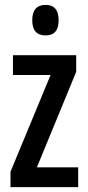

<svg xmlns="http://www.w3.org/2000/svg" viewBox="-20 -766 360 786"><path d="M300 0H23V-63L187 -459H33V-540H292V-472L131 -81H300ZM167 -746Q220 -746 220 -683Q220 -621 167 -621Q112 -621 112 -683Q112 -746 167 -746Z"/></svg>

Font: Noto Sans Thai Looped ExtraCondensed Medium
Style: Regular
Weight: 500
Width: 2
Designer: Sasikarn Vongin, Ben Mitchell
Foundry: The Fontpad Ltd
Version: Version 1.001; ttfautohint (v1.8.4.7-5d5b)